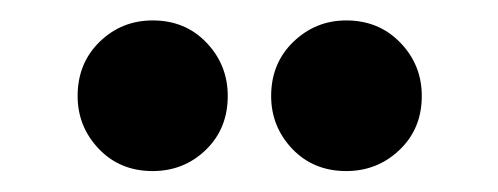

<svg xmlns="http://www.w3.org/2000/svg" viewBox="-20 -653 488 188"><path d="M129.5 -485.5Q97.5 -485.5 76.8 -507.2Q56 -529 56 -559Q56 -591 77.5 -612Q99 -633 129.5 -633Q161.5 -633 182.2 -611.2Q203 -589.5 203 -559Q203 -527 181.5 -506.2Q160 -485.5 129.5 -485.5ZM319 -485.5Q287 -485.5 266.2 -507.2Q245.5 -529 245.5 -559Q245.5 -591 267.2 -612Q289 -633 319 -633Q351 -633 372 -611.2Q393 -589.5 393 -559Q393 -527 371.2 -506.2Q349.5 -485.5 319 -485.5Z"/></svg>

Font: Lucymar Sans
Style: Bold Italic
Weight: 700
Italic angle: -10°
Foundry: The League of Moveable Type (original font) / Main changes by Cristiano Sobral with portions from Mirco Monsees
Version: Version 2.00;August 30, 2020;FontCreator 13.0.0.2681 64-bit